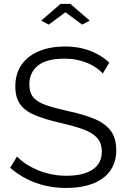

<svg xmlns="http://www.w3.org/2000/svg" viewBox="-20 -952 647 979"><path d="M504.1 -577.2Q489.4 -593.8 469 -607.6Q448.5 -621.3 424 -631.4Q399.4 -641.4 370.8 -647.2Q342.2 -653 310.2 -653Q216.7 -653 173.1 -617.4Q129.6 -581.8 129.6 -521.1Q129.6 -479.2 150.5 -455Q171.3 -430.8 215.2 -415.8Q259 -400.8 327.5 -385.5Q402.9 -369.5 458.1 -347.2Q513.3 -324.9 543 -287.3Q572.8 -249.7 572.8 -186Q572.8 -137.4 554 -101Q535.2 -64.7 501 -40.8Q466.7 -16.9 419.9 -5.2Q373 6.4 317.1 6.4Q262.2 6.4 211.6 -5.2Q161 -16.9 116.2 -39.6Q71.4 -62.4 31.9 -96.5L66.7 -154Q85.9 -133.8 112.5 -116.2Q139 -98.7 171.5 -85Q204 -71.3 241.4 -63.5Q278.8 -55.8 318.8 -55.8Q403.7 -55.8 451.4 -86.9Q499.1 -118.1 499.1 -178.8Q499.1 -222.6 475.2 -249.1Q451.2 -275.6 403.3 -292.9Q355.4 -310.2 284.7 -326.2Q210.9 -343.4 160.2 -364Q109.4 -384.6 83.7 -419.2Q58.1 -453.7 58.1 -510.6Q58.1 -576.8 90.3 -622.5Q122.6 -668.2 180 -691.6Q237.4 -715 311 -715Q358.1 -715 398.4 -705.4Q438.8 -695.9 473.4 -677.7Q508.1 -659.6 537.5 -632.8ZM190.1 -846.9 288.8 -932.2H338.6L437.3 -846.9L398.7 -826.5L313.7 -889.5L228.7 -826.5Z"/></svg>

Font: Raleway Thin
Style: Regular
Weight: 100
Designer: Matt McInerney, Pablo Impallari, Rodrigo Fuenzalida
Foundry: Matt McInerney, Pablo Impallari, Rodrigo Fuenzalida
Version: Version 4.026